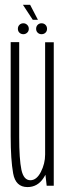

<svg xmlns="http://www.w3.org/2000/svg" viewBox="-20 -774 277 800"><path d="M174.5 0H204V-598H168V-57.5ZM60 -598.5H24.5V-206.5Q24.5 -108.5 34.8 -51.5Q45 5.5 94.5 5.5Q136 5.5 160.8 -31.5Q185.5 -68.5 185.5 -112.5L168 -130Q168 -92 150.2 -57.5Q132.5 -23 106.5 -23Q78.5 -23 69.2 -66.8Q60 -110.5 60 -203.5ZM77.5 -631.5Q86.5 -631.5 93.2 -637.8Q100 -644 100 -654Q100 -664 93.2 -670.5Q86.5 -677 77.5 -677Q67.5 -677 61 -670.5Q54.5 -664 54.5 -654Q54.5 -644 61 -637.8Q67.5 -631.5 77.5 -631.5ZM153 -631.5Q163 -631.5 169.5 -637.8Q176 -644 176 -654Q176 -664 169.5 -670.5Q163 -677 153 -677Q143.5 -677 137 -670.5Q130.5 -664 130.5 -654Q130.5 -644 137 -637.8Q143.5 -631.5 153 -631.5ZM116.5 -691.5H138L105.5 -754H75.5Z"/></svg>

Font: Anybody ExtraCondensed ExtraLight
Style: Regular
Weight: 250
Width: 2
Version: Version 1.113;gftools[0.9.25]